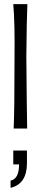

<svg xmlns="http://www.w3.org/2000/svg" viewBox="-20 -620 200 926"><path d="M44 -600H112Q109 -537 107 -349Q107 -339 109 -141L111 0H46Q50 -92 50 -340Q52 -514 44 -600ZM110 106V167Q110 267 31 286V251Q72 243 72 173H44V106Z"/></svg>

Font: GFS Neohellenic Rg
Style: Regular
Weight: 400
Designer: Takis Katsoulidis and George D. Matthiopoulos
Foundry: Takis Katsoulidis and George D. Matthiopoulos
Version: Version 1.0